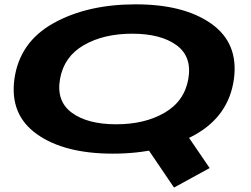

<svg xmlns="http://www.w3.org/2000/svg" viewBox="-20 -702 1158 886"><path d="M783 163.5 947.5 73.5 804 -136.5 632.5 -58.5ZM500.5 7Q724 7 880 -80.2Q1036 -167.5 1059.5 -337.5Q1081.5 -503 955.2 -592.5Q829 -682 606 -682Q383 -682 226.8 -595Q70.5 -508 46.5 -337.5Q24 -172.5 150.5 -82.8Q277 7 500.5 7ZM516.5 -128.5Q384 -128.5 311.5 -181.8Q239 -235 257 -337.5Q275 -440.5 366.5 -493.5Q458 -546.5 590 -546.5Q722 -546.5 794.5 -493.5Q867 -440.5 849 -337.5Q831 -235 739.5 -181.8Q648 -128.5 516.5 -128.5Z"/></svg>

Font: Anybody ExtraExpanded
Style: Bold Italic
Weight: 700
Width: 8
Italic angle: -10°
Version: Version 1.113;gftools[0.9.25]